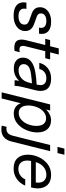

<svg xmlns="http://www.w3.org/2000/svg" viewBox="882 -1634 941 2744"><g transform="rotate(90 1352.0 -261.5)"><path d="M464 -388Q464 -366 460 -349H375Q378 -376 378 -380Q378 -416 352.5 -435Q327 -454 279 -454Q229 -454 200 -433Q171 -412 171 -376Q171 -354 181 -341Q191 -328 210.5 -319.5Q230 -311 272 -297Q323 -280 352.5 -266Q382 -252 402.5 -224Q423 -196 423 -149Q423 -107 398.5 -70Q374 -33 324.5 -9.5Q275 14 204 14Q113 14 63 -22Q13 -58 13 -127Q13 -153 18 -169H107Q103 -154 103 -135Q103 -97 130.5 -76.5Q158 -56 211 -56Q269 -56 300 -78.5Q331 -101 331 -141Q331 -175 306 -192Q281 -209 216 -230Q170 -245 144.5 -257.5Q119 -270 101 -296Q83 -322 83 -367Q83 -407 106.5 -442.5Q130 -478 176.5 -500Q223 -522 287 -522Q374 -522 419 -487.5Q464 -453 464 -388Z M635 -119Q635 -93 648.5 -81Q662 -69 691 -69Q708 -69 726 -73L707 -1Q689 4 665 4Q603 4 574 -21Q545 -46 545 -101Q545 -127 554 -163L623 -438H534L552 -508H640L671 -631H759L728 -508H829L811 -438H711L641 -157Q635 -135 635 -119Z M1279 -369Q1279 -340 1270 -302L1227 -130Q1206 -46 1206 0H1126Q1126 -26 1135 -64H1133Q1064 11 957 11Q884 11 843.5 -24.5Q803 -60 803 -120Q803 -265 1027 -299Q1116 -312 1187 -315L1190 -324Q1196 -354 1196 -369Q1196 -412 1170 -433Q1144 -454 1097 -454Q1045 -454 1010.5 -426.5Q976 -399 966 -353H878Q894 -427 954 -474.5Q1014 -522 1102 -522Q1188 -522 1233.5 -484Q1279 -446 1279 -369ZM1034 -234Q956 -222 926 -195.5Q896 -169 896 -131Q896 -97 919.5 -77Q943 -57 986 -57Q1050 -57 1096 -96Q1142 -135 1160 -205L1171 -248Q1108 -245 1034 -234Z M1872 -325Q1872 -249 1840 -170.5Q1808 -92 1746 -40Q1684 12 1601 12Q1547 12 1508.5 -15Q1470 -42 1457 -87H1455L1387 185H1299L1472 -508H1559L1545 -453H1547Q1577 -484 1616.5 -502.5Q1656 -521 1698 -521Q1781 -521 1826.5 -469Q1872 -417 1872 -325ZM1487 -197Q1487 -131 1514.5 -95Q1542 -59 1593 -59Q1650 -59 1692.5 -98Q1735 -137 1757 -196Q1779 -255 1779 -312Q1779 -378 1751 -414Q1723 -450 1672 -450Q1615 -450 1572.5 -411Q1530 -372 1508.5 -313Q1487 -254 1487 -197Z M1831 189Q1799 189 1775 182L1792 114Q1805 117 1819 117Q1859 117 1883.5 94Q1908 71 1922 15L2052 -508H2140L2003 40Q1966 189 1831 189ZM2079 -613 2103 -712H2191L2167 -613Z M2274 -183Q2274 -119 2306.5 -86.5Q2339 -54 2394 -54Q2445 -54 2484.5 -81Q2524 -108 2542 -152H2632Q2604 -81 2539.5 -33.5Q2475 14 2389 14Q2292 14 2241 -40Q2190 -94 2190 -191Q2190 -266 2224 -343Q2258 -420 2323.5 -471Q2389 -522 2479 -522Q2573 -522 2622.5 -470.5Q2672 -419 2672 -328Q2672 -294 2659 -236H2280Q2274 -206 2274 -183ZM2296 -303H2587Q2590 -319 2590 -336Q2590 -394 2559.5 -424Q2529 -454 2475 -454Q2414 -454 2366 -414.5Q2318 -375 2296 -303Z"/></g></svg>

Font: CST
Style: Italic
Weight: 400
Italic angle: -14°
Version: Version 1.00